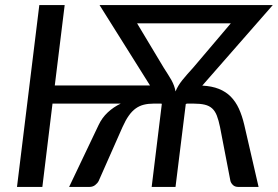

<svg xmlns="http://www.w3.org/2000/svg" viewBox="-20 -737 1096 757"><path d="M368.5 -243.5Q382 -272.5 404.8 -293.8Q427.5 -315 456 -328.5H187L147 0H47L135 -717H235L196 -400H571.5L372.5 -717H450.5H453H974H977H1055.5L777.5 -399.5Q815.5 -397.5 843 -386.5Q870.5 -375.5 889.8 -356Q909 -336.5 921.8 -308.8Q934.5 -281 943 -245L999.5 0H919.5Q906.5 0 898.8 -7.2Q891 -14.5 888.5 -23.5L847.5 -236Q842 -263 835 -281Q828 -299 816.5 -309.5Q805 -320 787.5 -324.2Q770 -328.5 743.5 -328.5H715.5L714.5 -327H712.5L672 0H578L618 -327H617.5L616.5 -328.5H585.5Q564.5 -328.5 547.2 -324.2Q530 -320 515.2 -309.5Q500.5 -299 487.8 -281Q475 -263 463 -236L369 -23.5Q364.5 -14.5 355 -7.2Q345.5 0 332.5 0H252.5ZM625.5 -470Q634.5 -455.5 642.2 -443.8Q650 -432 656 -421Q662 -410 666 -399.2Q670 -388.5 672 -376.5Q677 -388.5 683.5 -399.2Q690 -410 698.8 -421Q707.5 -432 718 -443.8Q728.5 -455.5 741.5 -470L890 -645H520.5Z"/></svg>

Font: Lato Medium
Style: Italic
Weight: 500
Italic angle: -7°
Designer: Lukasz Dziedzic
Foundry: tyPoland Lukasz Dziedzic
Version: Version 2.006; 2014-01-15